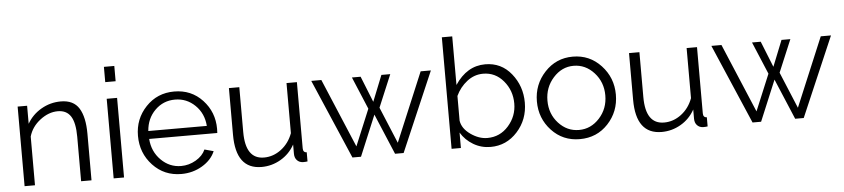

<svg xmlns="http://www.w3.org/2000/svg" viewBox="-44 -986 5501 1252"><g transform="rotate(-5 2707.0 -360.0)"><path d="M513 -305V0H445V-291Q445 -383 417.5 -425.5Q390 -468 333 -468Q273 -468 217 -425Q161 -382 143 -319V0H75V-521H137V-403Q170 -461 229.5 -495.5Q289 -530 358 -530Q441 -530 477 -472Q513 -414 513 -305Z M726 0H658V-521H726ZM726 -630H658V-730H726Z M1101 10Q989 10 914.5 -69.5Q840 -149 840 -262Q840 -373 914.5 -451.5Q989 -530 1100 -530Q1212 -530 1285 -451.5Q1358 -373 1358 -263Q1358 -240 1357 -236H911Q917 -153 972.5 -97.5Q1028 -42 1104 -42Q1155 -42 1200.5 -68.5Q1246 -95 1264 -136L1323 -120Q1299 -63 1237.5 -26.5Q1176 10 1101 10ZM910 -288H1293Q1287 -370 1232 -423.5Q1177 -477 1101 -477Q1024 -477 970 -423.5Q916 -370 910 -288Z M1626 10Q1458 10 1458 -215V-521H1526V-227Q1526 -50 1647 -50Q1708 -50 1759.5 -89Q1811 -128 1835 -193V-521H1903V-88Q1903 -60 1927 -60V0Q1916 2 1897 2Q1873 1 1858 -15Q1843 -31 1843 -58V-118Q1810 -58 1751.5 -24Q1693 10 1626 10Z M2524 -70 2713 -521H2780L2556 0H2500L2388 -266L2277 0H2221L1997 -521H2063L2253 -70L2352 -308L2263 -520H2320L2388 -350L2456 -520H2514L2425 -308Z M3125 10Q3064 10 3012.5 -20.5Q2961 -51 2931 -101V0H2870V-730H2938V-412Q3016 -530 3136 -530Q3241 -530 3306.5 -448.5Q3372 -367 3372 -259Q3372 -148 3300.5 -69Q3229 10 3125 10ZM3109 -50Q3192 -50 3247.5 -113Q3303 -176 3303 -259Q3303 -344 3250 -407Q3197 -470 3117 -470Q3059 -470 3011.5 -433Q2964 -396 2938 -340V-178Q2946 -126 3000 -88Q3054 -50 3109 -50Z M3709 10Q3598 10 3524.5 -69Q3451 -148 3451 -259Q3451 -370 3525.5 -450Q3600 -530 3709 -530Q3819 -530 3893.5 -450Q3968 -370 3968 -259Q3968 -148 3894.5 -69Q3821 10 3709 10ZM3709 -470Q3632 -470 3576 -407.5Q3520 -345 3520 -258Q3520 -171 3575.5 -110.5Q3631 -50 3709 -50Q3787 -50 3843 -111.5Q3899 -173 3899 -260Q3899 -347 3843 -408.5Q3787 -470 3709 -470Z M4245 10Q4077 10 4077 -215V-521H4145V-227Q4145 -50 4266 -50Q4327 -50 4378.5 -89Q4430 -128 4454 -193V-521H4522V-88Q4522 -60 4546 -60V0Q4535 2 4516 2Q4492 1 4477 -15Q4462 -31 4462 -58V-118Q4429 -58 4370.5 -24Q4312 10 4245 10Z M5143 -70 5332 -521H5399L5175 0H5119L5007 -266L4896 0H4840L4616 -521H4682L4872 -70L4971 -308L4882 -520H4939L5007 -350L5075 -520H5133L5044 -308Z"/></g></svg>

Font: Raleway
Style: Regular
Weight: 400
Designer: Matt McInerney, Pablo Impallari, Rodrigo Fuenzalida
Foundry: Matt McInerney, Pablo Impallari, Rodrigo Fuenzalida
Version: Version 1.000;PS 001.001;hotconv 1.0.56; ttfautohint (v1.5)